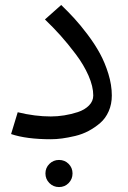

<svg xmlns="http://www.w3.org/2000/svg" viewBox="-20 -550 518 778"><path d="M186 14.2Q86.9 14.2 24.9 -6.8L51.8 -95.2Q122.1 -78.1 186 -78.1Q212.4 -78.1 240.2 -82.5Q268.1 -86.9 295.7 -95.9Q323.2 -105 340.6 -122.6Q357.9 -140.1 357.9 -163.1Q357.9 -199.7 338.6 -243.7Q319.3 -287.6 287.1 -330.3Q254.9 -373 224.9 -406.5Q194.8 -439.9 162.1 -471.2L228 -529.8Q255.9 -502.9 281 -475.6Q306.2 -448.2 335.2 -409.7Q364.3 -371.1 384.8 -333.5Q405.3 -295.9 419.2 -250.7Q433.1 -205.6 433.1 -163.1Q433.1 -127.9 420.4 -99.1Q407.7 -70.3 386.2 -51.8Q364.7 -33.2 339.1 -19.5Q313.5 -5.9 284.4 1Q255.4 7.8 231.7 11Q208 14.2 186 14.2ZM258.1 191.9Q242.2 208 219.2 208Q196.3 208 180.2 191.9Q164.1 175.8 164.1 152.8Q164.1 129.9 180.2 114Q196.3 98.1 219.2 98.1Q242.2 98.1 258.1 114Q273.9 129.9 273.9 152.8Q273.9 175.8 258.1 191.9Z"/></svg>

Font: FiraGO
Style: Regular
Weight: 400
Designer: bBox Type
Foundry: bBox Type GmbH
Version: Version 1.001;PS 001.001;hotconv 1.0.88;makeotf.lib2.5.64775